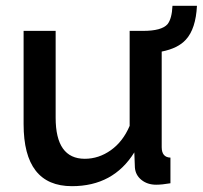

<svg xmlns="http://www.w3.org/2000/svg" viewBox="-20 -629 696 659"><path d="M572 -609H656Q652 -530 618 -493Q591 -463 535 -452V-124Q535 -89 565 -88V0Q536 5 516 5Q486 5 465.5 -11.5Q445 -28 443 -54L441 -106Q369 10 227 10Q61 10 61 -203V-523H171V-225Q171 -84 271 -84Q319 -84 360.5 -113.5Q402 -143 425 -197V-523H471Q535 -523 555 -546Q570 -565 572 -609Z"/></svg>

Font: Raleway-v4020 SemiBold
Style: Regular
Weight: 600
Designer: Matt McInerney, Pablo Impallari, Rodrigo Fuenzalida
Foundry: Matt McInerney, Pablo Impallari, Rodrigo Fuenzalida
Version: Version 4.020;PS 004.020;hotconv 1.0.88;makeotf.lib2.5.64775